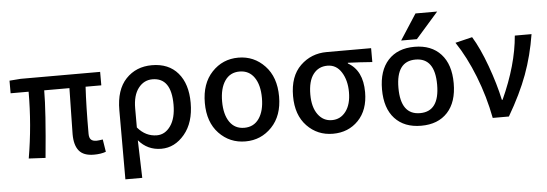

<svg xmlns="http://www.w3.org/2000/svg" viewBox="-57 -940 3756 1318"><g transform="rotate(-5 1821.5 -280.5)"><path d="M557.6 12.7Q486.3 12.7 455.1 -25.9Q423.8 -64.5 423.8 -139.6Q423.8 -162.1 426.3 -279.8Q428.7 -397.5 429.7 -457H255.9Q255.9 -315.4 224.6 5.9L109.4 0Q148.4 -227.5 148.4 -457H24.4V-543.9L102.5 -549.8H649.4V-457H541Q533.2 -324.2 533.2 -133.8Q533.2 -105.5 545.4 -93.3Q557.6 -81.1 584 -81.1Q595.7 -81.1 627 -85.9L640.6 0Q606.4 12.7 557.6 12.7Z M757.8 200.2V-276.4Q757.8 -417 827.6 -490.7Q897.5 -564.5 1006.8 -564.5Q1122.1 -564.5 1186 -489.7Q1250 -415 1250 -284.2Q1250 -148.4 1182.6 -67.9Q1115.2 12.7 1022.5 12.7Q927.7 12.7 866.2 -59.6Q873 177.7 874 200.2ZM1000 -82Q1056.6 -82 1094.2 -135.3Q1131.8 -188.5 1131.8 -282.2Q1131.8 -467.8 1002 -467.8Q943.4 -467.8 905.3 -418.5Q867.2 -369.1 867.2 -279.3V-147.5Q922.9 -82 1000 -82Z M1602.5 12.7Q1494.1 12.7 1420.4 -64.5Q1346.7 -141.6 1346.7 -274.4Q1346.7 -408.2 1420.4 -486.3Q1494.1 -564.5 1602.5 -564.5Q1710 -564.5 1784.2 -486.3Q1858.4 -408.2 1858.4 -274.4Q1858.4 -142.6 1784.2 -64.9Q1710 12.7 1602.5 12.7ZM1740.2 -274.4Q1740.2 -364.3 1704.1 -416.5Q1668 -468.8 1602.5 -468.8Q1537.1 -468.8 1501.5 -416.5Q1465.8 -364.3 1465.8 -274.4Q1465.8 -184.6 1501.5 -132.8Q1537.1 -81.1 1602.5 -81.1Q1668 -81.1 1704.1 -133.3Q1740.2 -185.5 1740.2 -274.4Z M1954.1 -268.6Q1954.1 -405.3 2028.8 -477.5Q2103.5 -549.8 2210.9 -549.8H2516.6V-454.1Q2427.7 -460.9 2348.6 -463.9V-459Q2449.2 -402.3 2449.2 -252.9Q2449.2 -129.9 2380.4 -58.6Q2311.5 12.7 2205.1 12.7Q2098.6 12.7 2026.4 -62.5Q1954.1 -137.7 1954.1 -268.6ZM2338.9 -262.7Q2338.9 -343.8 2303.7 -399.9Q2268.6 -456.1 2207 -456.1Q2145.5 -456.1 2109.4 -408.7Q2073.2 -361.3 2073.2 -268.6Q2073.2 -181.6 2109.9 -131.3Q2146.5 -81.1 2206.1 -81.1Q2265.6 -81.1 2302.2 -129.9Q2338.9 -178.7 2338.9 -262.7Z M2679.7 -261.7Q2679.7 -76.2 2813 -76.2Q2946.3 -76.2 2946.3 -260.7Q2946.3 -445.3 2813 -445.3Q2679.7 -445.3 2679.7 -261.7ZM2990.2 -760.7 2835 -584H2726.6L2840.8 -760.7ZM2566.4 -260.7Q2566.4 -390.6 2631.8 -461.9Q2697.3 -533.2 2813.5 -533.2Q2929.7 -533.2 2995.1 -461.9Q3060.5 -390.6 3060.5 -260.7Q3060.5 -130.9 2995.1 -60.1Q2929.7 10.7 2813.5 10.7Q2697.3 10.7 2631.8 -60.1Q2566.4 -130.9 2566.4 -260.7Z M3418 0H3306.6Q3278.3 -149.4 3222.7 -290.5Q3167 -431.6 3096.7 -536.1L3213.9 -564.5Q3263.7 -483.4 3310.1 -356Q3356.4 -228.5 3379.9 -118.2H3384.8Q3490.2 -348.6 3506.8 -549.8H3622.1Q3598.6 -403.3 3551.3 -274.9Q3503.9 -146.5 3418 0Z"/></g></svg>

Font: Gen Shin Gothic Medium
Style: Regular
Weight: 500
Designer: [Source Han Sans]
Ryoko NISHIZUKA  (kana & ideographs); Paul D. Hunt (Latin, Greek & Cyrillic); Wenlong ZHANG  (bopomofo
Version: Version 1.002.20150607